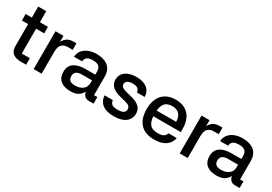

<svg xmlns="http://www.w3.org/2000/svg" viewBox="21 -1448 3179 2245"><g transform="rotate(30 1610.5 -325.0)"><path d="M315 -423H206V-88H315V0H240Q177 0 137.5 -29Q98 -58 98 -127V-423H14V-511H98V-660H206V-511H315Z M525 0H417V-511H525V-429Q545 -470 577.5 -490.5Q610 -511 658 -511H700V-423H638Q582 -423 553.5 -392.5Q525 -362 525 -298Z M1226 0H1162Q1120 0 1097.5 -29Q1075 -58 1074 -111L1091 -108Q1074 -56 1033.5 -23Q993 10 919 10Q862 10 820.5 -7Q779 -24 756.5 -58.5Q734 -93 734 -148Q734 -194 751.5 -224.5Q769 -255 798.5 -272Q828 -289 864 -296.5Q900 -304 937 -304H1074V-344Q1074 -391 1049.5 -413.5Q1025 -436 968 -436Q916 -436 891 -418Q866 -400 861 -361H753Q757 -413 786.5 -449Q816 -485 864 -503.5Q912 -522 971 -522Q1006 -522 1043 -514Q1080 -506 1111 -486Q1142 -466 1161.5 -429.5Q1181 -393 1181 -336V-89H1226ZM839 -149Q839 -111 861 -93Q883 -75 931 -75Q998 -75 1036 -107Q1074 -139 1074 -191V-227H938Q888 -227 863.5 -207.5Q839 -188 839 -149Z M1600 -367Q1595 -404 1573 -418.5Q1551 -433 1508 -433Q1464 -433 1439 -418Q1414 -403 1414 -376Q1414 -351 1432 -336Q1450 -321 1490 -311L1565 -292Q1639 -274 1677 -238.5Q1715 -203 1715 -146Q1715 -75 1660 -32.5Q1605 10 1500 10Q1403 10 1349 -30.5Q1295 -71 1288 -149H1400Q1405 -112 1426.5 -95.5Q1448 -79 1498 -79Q1559 -79 1582 -95.5Q1605 -112 1605 -141Q1605 -167 1587.5 -183Q1570 -199 1531 -208L1456 -227Q1382 -245 1344 -281Q1306 -317 1306 -371Q1306 -440 1359.5 -481Q1413 -522 1508 -522Q1599 -522 1650.5 -481.5Q1702 -441 1705 -367Z M1854 -299H2169Q2167 -367 2134.5 -401.5Q2102 -436 2040 -436Q1968 -436 1935.5 -392.5Q1903 -349 1903 -257Q1903 -164 1935 -120Q1967 -76 2047 -76Q2102 -76 2125.5 -92.5Q2149 -109 2157 -138H2269Q2262 -95 2234.5 -61.5Q2207 -28 2160.5 -9Q2114 10 2047 10Q1924 10 1859.5 -59Q1795 -128 1795 -255Q1795 -384 1859.5 -453Q1924 -522 2040 -522Q2109 -522 2162 -494Q2215 -466 2245.5 -407.5Q2276 -349 2276 -256V-222H1853Z M2497 0H2389V-511H2497V-429Q2517 -470 2549.5 -490.5Q2582 -511 2630 -511H2672V-423H2610Q2554 -423 2525.5 -392.5Q2497 -362 2497 -298Z M3198 0H3134Q3092 0 3069.5 -29Q3047 -58 3046 -111L3063 -108Q3046 -56 3005.5 -23Q2965 10 2891 10Q2834 10 2792.5 -7Q2751 -24 2728.5 -58.5Q2706 -93 2706 -148Q2706 -194 2723.5 -224.5Q2741 -255 2770.5 -272Q2800 -289 2836 -296.5Q2872 -304 2909 -304H3046V-344Q3046 -391 3021.5 -413.5Q2997 -436 2940 -436Q2888 -436 2863 -418Q2838 -400 2833 -361H2725Q2729 -413 2758.5 -449Q2788 -485 2836 -503.5Q2884 -522 2943 -522Q2978 -522 3015 -514Q3052 -506 3083 -486Q3114 -466 3133.5 -429.5Q3153 -393 3153 -336V-89H3198ZM2811 -149Q2811 -111 2833 -93Q2855 -75 2903 -75Q2970 -75 3008 -107Q3046 -139 3046 -191V-227H2910Q2860 -227 2835.5 -207.5Q2811 -188 2811 -149Z"/></g></svg>

Font: Asta Sans SemiBold
Style: Regular
Weight: 600
Designer: 42dot
Version: Version 1.000